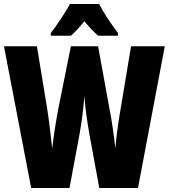

<svg xmlns="http://www.w3.org/2000/svg" viewBox="-20 -947 850 967"><path d="M479 -927H332C315 -892 263 -815 236 -781V-767H337C354 -781 377 -806 405 -840C432 -807 455 -783 475 -767H574V-781C534 -834 502 -883 479 -927ZM810 -714H640L588 -402C576 -334 565 -254 561 -199C554 -263 542 -349 531 -401L474 -714H337L274 -401C265 -356 251 -271 243 -199C236 -267 225 -354 217 -403L166 -714H0L137 0H330L380 -268C391 -327 401 -408 405 -462C410 -396 420 -328 431 -267L480 0H675Z"/></svg>

Font: Noto Sans Oriya ExtCond Blk
Style: Regular
Weight: 900
Width: 2
Designer: Amélie Bonet and Sol Matas
Foundry: Google LLC
Version: Version 2.006